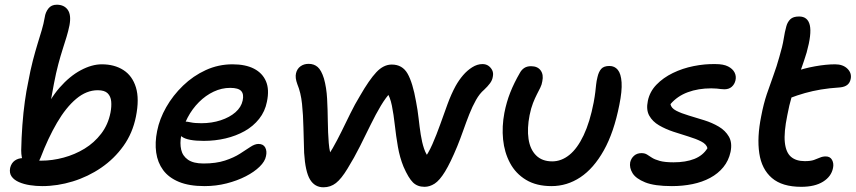

<svg xmlns="http://www.w3.org/2000/svg" viewBox="-20 -780 3632 815"><path d="M159 10Q133 10 107 6Q81 2 60.5 -7Q40 -16 29.5 -30.5Q19 -45 23 -67Q28 -88 43 -98.5Q58 -109 79 -109Q94 -109 114 -103.5Q134 -98 155 -98Q202 -98 250 -111Q298 -124 339 -149Q380 -174 409.5 -212.5Q439 -251 449 -302Q454 -328 452 -349.5Q450 -371 437 -384Q424 -397 395 -397Q347 -397 303.5 -360.5Q260 -324 222 -259Q184 -194 152 -110Q144 -91 133 -82Q122 -73 108 -73Q90 -73 80 -91.5Q70 -110 70 -142Q71 -195 75 -249Q79 -303 85.5 -349.5Q92 -396 99 -428Q109 -483 119.5 -523Q130 -563 139.5 -594Q149 -625 157 -651.5Q165 -678 170 -707Q173 -728 185.5 -744Q198 -760 221 -760Q252 -760 267.5 -738.5Q283 -717 275 -673Q270 -648 262.5 -623.5Q255 -599 246 -571Q237 -543 227.5 -507.5Q218 -472 209 -425Q201 -385 194 -343.5Q187 -302 181 -250L159 -285Q190 -359 233 -408Q276 -457 323 -482Q370 -507 412 -507Q466 -507 504 -482.5Q542 -458 557 -409Q572 -360 557 -285Q543 -215 504 -160.5Q465 -106 409.5 -68Q354 -30 289 -10Q224 10 159 10Z M848 10Q783 10 739.5 -8Q696 -26 672.5 -58Q649 -90 643 -132.5Q637 -175 647 -224Q657 -275 685.5 -325Q714 -375 757 -416.5Q800 -458 853.5 -482.5Q907 -507 967 -507Q1022 -507 1058 -488.5Q1094 -470 1109 -435Q1124 -400 1113 -348Q1105 -307 1080 -275.5Q1055 -244 1018.5 -223.5Q982 -203 937.5 -192.5Q893 -182 845 -182Q777 -182 752.5 -199.5Q728 -217 732 -239Q735 -251 742.5 -257.5Q750 -264 765 -264Q775 -264 790.5 -260.5Q806 -257 835 -257Q879 -257 917 -269.5Q955 -282 979.5 -303.5Q1004 -325 1010 -353Q1016 -380 1004 -393.5Q992 -407 957 -407Q921 -407 887 -391Q853 -375 824.5 -346.5Q796 -318 776.5 -281Q757 -244 749 -203Q743 -172 749 -145Q755 -118 778 -102Q801 -86 844 -86Q897 -86 935 -98.5Q973 -111 998.5 -127.5Q1024 -144 1043 -156.5Q1062 -169 1077 -169Q1098 -169 1106 -153.5Q1114 -138 1109 -117Q1105 -95 1082 -72.5Q1059 -50 1023 -31.5Q987 -13 942 -1.5Q897 10 848 10Z M1353 15Q1316 15 1296 -18Q1276 -51 1271 -131Q1269 -185 1268 -238.5Q1267 -292 1262 -339.5Q1257 -387 1242 -423Q1232 -450 1236.5 -469Q1241 -488 1255.5 -498.5Q1270 -509 1290 -509Q1313 -509 1328.5 -495.5Q1344 -482 1355 -447Q1366 -408 1368.5 -361Q1371 -314 1371.5 -265.5Q1372 -217 1375.5 -173Q1379 -129 1393 -97L1355 -95Q1374 -119 1392.5 -151.5Q1411 -184 1429.5 -221.5Q1448 -259 1467 -298Q1486 -337 1508 -373Q1547 -441 1577.5 -473.5Q1608 -506 1643 -506Q1688 -506 1710 -467.5Q1732 -429 1746 -349Q1753 -313 1757 -277Q1761 -241 1766 -208.5Q1771 -176 1780 -149Q1789 -122 1806 -105L1775 -98Q1798 -128 1815.5 -168Q1833 -208 1848.5 -251.5Q1864 -295 1879.5 -337.5Q1895 -380 1914 -415Q1928 -440 1945.5 -460.5Q1963 -481 1984.5 -494.5Q2006 -508 2028 -508Q2043 -508 2053.5 -500.5Q2064 -493 2069.5 -481.5Q2075 -470 2072 -455Q2070 -440 2060 -426.5Q2050 -413 2035 -399Q2016 -383 2000.5 -355.5Q1985 -328 1972 -295Q1959 -262 1946.5 -226.5Q1934 -191 1921 -159Q1892 -89 1869 -51.5Q1846 -14 1825 -0.5Q1804 13 1782 13Q1752 13 1733 -5.5Q1714 -24 1693 -72Q1677 -111 1669 -157Q1661 -203 1656 -248.5Q1651 -294 1643.5 -331.5Q1636 -369 1621 -390L1641 -391Q1618 -367 1596.5 -331Q1575 -295 1553.5 -251Q1532 -207 1508 -159Q1484 -111 1455 -64Q1429 -21 1406 -3Q1383 15 1353 15Z M2321 10Q2257 10 2213 -16.5Q2169 -43 2145 -88Q2121 -133 2115.5 -188Q2110 -243 2121 -301Q2130 -347 2146 -387.5Q2162 -428 2187 -471Q2194 -484 2205.5 -491.5Q2217 -499 2234 -499Q2262 -499 2275 -481Q2288 -463 2282 -435Q2280 -421 2273.5 -408Q2267 -395 2259 -379.5Q2251 -364 2242.5 -342.5Q2234 -321 2228 -291Q2217 -235 2223.5 -190.5Q2230 -146 2255.5 -120.5Q2281 -95 2324 -95Q2363 -95 2397 -122.5Q2431 -150 2457.5 -206Q2484 -262 2500 -345Q2505 -372 2507 -389.5Q2509 -407 2510.5 -421.5Q2512 -436 2516 -452Q2521 -475 2532 -487.5Q2543 -500 2567 -500Q2589 -500 2602.5 -483.5Q2616 -467 2618.5 -430.5Q2621 -394 2609 -335Q2586 -218 2543 -141.5Q2500 -65 2443.5 -27.5Q2387 10 2321 10Z M2832 10Q2758 10 2718.5 -6Q2679 -22 2665 -45Q2651 -68 2655 -91Q2659 -108 2671.5 -119Q2684 -130 2703 -130Q2717 -130 2726.5 -124Q2736 -118 2747.5 -110.5Q2759 -103 2780.5 -97Q2802 -91 2839 -91Q2891 -91 2927.5 -105.5Q2964 -120 2983 -151Q2979 -168 2956.5 -179.5Q2934 -191 2902.5 -200.5Q2871 -210 2838 -221Q2805 -232 2777.5 -248Q2750 -264 2736 -289Q2722 -314 2730 -352Q2738 -391 2766.5 -420.5Q2795 -450 2836 -470Q2877 -490 2924.5 -499.5Q2972 -509 3017 -508Q3051 -508 3070.5 -498Q3090 -488 3098 -472.5Q3106 -457 3102 -439Q3098 -422 3086 -411.5Q3074 -401 3055 -401Q3047 -401 3039.5 -402Q3032 -403 3022.5 -404Q3013 -405 2999 -405Q2944 -405 2899.5 -388.5Q2855 -372 2826 -338Q2829 -321 2850.5 -310Q2872 -299 2904 -289.5Q2936 -280 2969.5 -269.5Q3003 -259 3031 -242.5Q3059 -226 3074 -200Q3089 -174 3081 -135Q3073 -98 3050.5 -70.5Q3028 -43 2994.5 -25Q2961 -7 2919.5 1.5Q2878 10 2832 10Z M3381 13Q3300 13 3256.5 -24.5Q3213 -62 3203 -129.5Q3193 -197 3211 -286Q3221 -339 3235 -380.5Q3249 -422 3263 -460Q3277 -498 3288 -538Q3302 -585 3306.5 -614.5Q3311 -644 3318 -669Q3323 -687 3335 -698.5Q3347 -710 3372 -710Q3409 -710 3417.5 -673Q3426 -636 3404 -557Q3393 -521 3382 -490.5Q3371 -460 3360.5 -430.5Q3350 -401 3340 -367.5Q3330 -334 3322 -291Q3307 -218 3311.5 -175.5Q3316 -133 3337.5 -114.5Q3359 -96 3396 -96Q3421 -96 3435 -101Q3449 -106 3460.5 -111Q3472 -116 3485 -116Q3504 -116 3512 -101Q3520 -86 3516 -67Q3509 -31 3474 -9Q3439 13 3381 13ZM3331 -363Q3297 -349 3282.5 -362Q3268 -375 3273 -399Q3277 -423 3291.5 -441.5Q3306 -460 3351 -475Q3392 -490 3439.5 -498.5Q3487 -507 3525 -507Q3558 -507 3577 -488.5Q3596 -470 3591 -445Q3588 -429 3577 -420Q3566 -411 3546 -409Q3500 -406 3464.5 -400Q3429 -394 3397 -385Q3365 -376 3331 -363Z"/></svg>

Font: Shantell Sans Medium
Style: Italic
Weight: 500
Italic angle: -11°
Designer: Stephen Nixon, Anya Danilova, Shantell Martin
Foundry: Arrow Type
Version: Version 1.011;[c5ecc13dd]